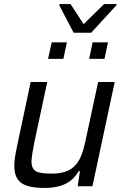

<svg xmlns="http://www.w3.org/2000/svg" viewBox="-20 -911 606 939"><path d="M270 -885 340 -751H426L549 -885L551 -891H489L389 -793L325 -891H271ZM233 -704 215 -623H290L307 -704ZM433 -704 416 -623H491L508 -704ZM198 8C291 8 336 -25 365 -74H371L360 0H432L541 -510H460L404 -250C382 -143 363 -62 234 -62C162 -62 134 -71 134 -123C135 -144 140 -175 148 -215L211 -510H130L64 -199C56 -161 50 -128 50 -102C50 -26 84 8 198 8Z"/></svg>

Font: Saira UNSAM
Style: Italic
Weight: 400
Italic angle: -12°
Designer: Hector Gatti with collaboration of the Omnibus-Type team
Foundry: Omnibus-Type
Version: Version 0.072;PS 000.072;hotconv 1.0.88;makeotf.lib2.5.64775